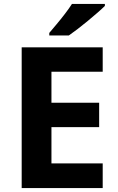

<svg xmlns="http://www.w3.org/2000/svg" viewBox="-20 -954 600 974"><path d="M501 0H90V-714H501V-590H241V-433H483V-309H241V-125H501ZM512 -924Q498 -910 475 -890Q452 -870 425.5 -848Q399 -826 373.5 -806.5Q348 -787 329 -774H230V-787Q246 -806 267.5 -831.5Q289 -857 310 -884.5Q331 -912 345 -934H512Z"/></svg>

Font: Noto Sans Adlam Unjoined
Style: Bold
Weight: 700
Version: Version 3.001